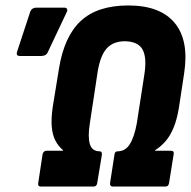

<svg xmlns="http://www.w3.org/2000/svg" viewBox="-20 -683 699 703"><path d="M129 0Q118 0 120 -13L136 -119Q140 -131 150 -131H211V-133Q194 -147 183 -168Q172 -189 169.5 -219Q167 -249 173 -291L196 -432Q215 -550 276 -606.5Q337 -663 450 -663Q567 -663 620 -598.5Q673 -534 654 -413L635 -288Q628 -246 616 -216.5Q604 -187 587 -167Q570 -147 548 -133L547 -131H606Q618 -131 616 -119L599 -13Q597 0 586 0H392Q388 0 385 -3.5Q382 -7 383 -13L399 -116Q400 -129 411 -129Q439 -129 455.5 -155.5Q472 -182 481 -232L509 -413Q518 -474 501.5 -502.5Q485 -531 438 -532Q395 -532 371.5 -506.5Q348 -481 338 -423L309 -232Q301 -182 309 -155.5Q317 -129 345 -129Q354 -129 353 -116L336 -13Q334 0 323 0ZM53 -478Q37 -478 43 -495L91 -641Q97 -655 113 -655H216Q223 -655 225.5 -650Q228 -645 224 -638L155 -492Q149 -478 131 -478Z"/></svg>

Font: Sofia Sans Condensed Black
Style: Italic
Weight: 900
Italic angle: -9°
Version: Version 4.100